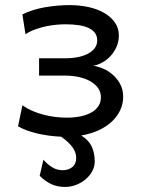

<svg xmlns="http://www.w3.org/2000/svg" viewBox="-20 -528 558 758"><path d="M466.3 -146.5Q466.3 -118.2 454.6 -93Q442.9 -67.9 421.4 -47.9Q399.9 -27.8 369.4 -13.7Q338.9 0.5 300.8 6.8Q330.1 24.9 342 50.3Q354 75.7 354 109.9Q354 129.9 344 148.2Q334 166.5 317.6 180.2Q301.3 193.8 280.3 201.9Q259.3 210 236.8 210Q206.1 210 182.1 198.7Q158.2 187.5 136.7 166L151.4 102.5Q165 118.7 184.3 131.3Q203.6 144 227.1 144Q250.5 144 265.6 131.6Q280.8 119.1 280.8 95.2Q280.8 72.8 265.6 52.5Q250.5 32.2 221.7 11.7Q198.2 10.7 174.6 7.6Q150.9 4.4 128.4 -0.7Q106 -5.9 86.2 -13.2Q66.4 -20.5 51.3 -29.3L68.4 -112.3Q86.4 -99.6 107.7 -90.3Q128.9 -81.1 151.6 -75.2Q174.3 -69.3 197.8 -66.4Q221.2 -63.5 244.1 -63.5Q273.4 -63.5 297.9 -68.6Q322.3 -73.7 340.3 -83.7Q358.4 -93.8 368.4 -108.9Q378.4 -124 378.4 -144Q378.4 -163.6 367.9 -179.2Q357.4 -194.8 338.4 -206.1Q319.3 -217.3 293.5 -223.4Q267.6 -229.5 236.8 -229.5H134.3V-297.9H236.8Q264.2 -297.9 287.4 -302.5Q310.5 -307.1 327.6 -316.2Q344.7 -325.2 354.2 -338.4Q363.8 -351.6 363.8 -368.7Q363.8 -386.2 354.7 -398.2Q345.7 -410.2 329.3 -417.7Q313 -425.3 290 -428.7Q267.1 -432.1 239.3 -432.1Q223.1 -432.1 203.4 -430.4Q183.6 -428.7 162.6 -424.3Q141.6 -419.9 120.4 -412.4Q99.1 -404.8 80.6 -393.1L68.4 -471.2Q108.4 -490.7 157.2 -499.3Q206.1 -507.8 256.3 -507.8Q293.9 -507.8 328.9 -500.2Q363.8 -492.7 390.4 -477.5Q417 -462.4 433.1 -439.9Q449.2 -417.5 449.2 -388.2Q449.2 -363.8 439.9 -343Q430.7 -322.3 416 -306.4Q401.4 -290.5 382.8 -280.8Q365.2 -271 347.7 -268.6Q365.2 -266.1 385.7 -257.8Q406.7 -249 424.6 -233.6Q442.4 -218.3 454.3 -196.3Q466.3 -174.3 466.3 -146.5Z"/></svg>

Font: Andika CyrE
Style: Regular
Weight: 400
Designer: Victor Gaultney, Annie Olsen, Julie Remington, Don Collingsworth, Eric Hays, Becca Hirsbrunner
Foundry: SIL International
Version: Version 5.000